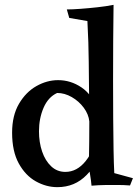

<svg xmlns="http://www.w3.org/2000/svg" viewBox="-20 -766 577 793"><path d="M449 -746Q448 -674 447.5 -597.5Q447 -521 447 -431Q447 -352 447.5 -278.5Q448 -205 449 -146.5Q450 -88 452 -51L529 -30L517 0Q490 -2 468 -2Q446 -2 420 -2Q402 -2 387 -1Q372 0 358 1Q356 -22 352.5 -42Q349 -62 347 -83Q348 -132 348.5 -180Q349 -228 349 -276Q349 -297 348.5 -319.5Q348 -342 348 -366Q347 -434 346.5 -510.5Q346 -587 341 -679L266 -692L256 -727Q278 -727 312 -729.5Q346 -732 382.5 -736Q419 -740 449 -746ZM220 -435Q272 -435 316.5 -405Q361 -375 380 -316L349 -264Q346 -294 326 -321Q306 -348 276.5 -365Q247 -382 216 -382Q179 -365 160 -321Q141 -277 141 -224Q141 -178 154 -140Q167 -102 191.5 -79Q216 -56 250 -56Q298 -56 334 -101Q370 -146 386 -221L410 -175Q387 -94 338 -43.5Q289 7 217 7Q171 7 128 -17Q85 -41 57.5 -91Q30 -141 30 -218Q30 -289 58.5 -337.5Q87 -386 130.5 -410.5Q174 -435 220 -435Z"/></svg>

Font: Ruwudu Medium
Style: Regular
Weight: 500
Designer: Becca Hirsbrunner Spalinger
Foundry: SIL International
Version: Version 3.000